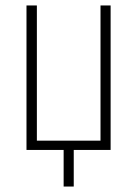

<svg xmlns="http://www.w3.org/2000/svg" viewBox="-20 -549 502 703"><path d="M213 134H250V0H385V-529H348V-34H115V-529H77V0H213Z"/></svg>

Font: Noto Sans Condensed ExtraLight
Style: Regular
Weight: 200
Width: 3
Designer: Monotype Design Team
Foundry: Monotype Imaging Inc.
Version: Version 2.013